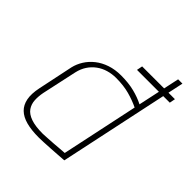

<svg xmlns="http://www.w3.org/2000/svg" viewBox="-193 -833 977 977"><g transform="rotate(45 295.5 -344.5)"><path d="M585 -586 591 -617H355L349 -586ZM413 1 562 -700H531L482 -471Q449 -488 407.5 -498.5Q366 -509 312 -509Q269 -509 233.5 -497Q198 -485 171.5 -464Q145 -443 128 -416Q111 -389 104 -359L64 -168Q54 -120 60.5 -86Q67 -52 89 -30.5Q111 -9 148.5 1Q186 11 239 11Q251 11 272.5 10Q294 9 318.5 7.5Q343 6 364.5 4.5Q386 3 400 2Q414 1 413 1ZM476 -442 388 -27Q389 -27 379 -26.5Q369 -26 352.5 -24.5Q336 -23 316 -21.5Q296 -20 276.5 -19Q257 -18 241 -17Q186 -17 153.5 -28.5Q121 -40 106.5 -61Q92 -82 90.5 -109Q89 -136 95 -166L136 -355Q143 -386 158.5 -409.5Q174 -433 196.5 -449.5Q219 -466 246.5 -474Q274 -482 303 -482Q357 -482 399 -470.5Q441 -459 476 -442Z"/></g></svg>

Font: Advent Pro ExtraLight
Style: Italic
Weight: 250
Italic angle: -12°
Version: Version 3.000